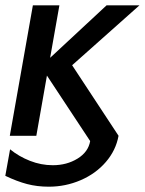

<svg xmlns="http://www.w3.org/2000/svg" viewBox="-20 -512 546 724"><path d="M117 0H17L104 -492H204L169 -294L382 -492H506L252 -266L427 0Q417 55 379 99Q341 143 284 167.5Q227 192 164 192Q120 192 82 182Q44 172 0 151L18 51Q51 78 93 94.5Q135 111 179 111Q232 111 272.5 86Q313 61 320 20L157 -227Z"/></svg>

Font: Geom
Style: Italic
Weight: 400
Italic angle: -10°
Version: Version 1.102